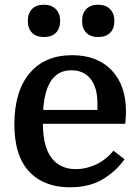

<svg xmlns="http://www.w3.org/2000/svg" viewBox="-20 -784 592 814"><path d="M511 -259H162Q162 -189 182 -143Q199 -105 229.5 -86Q260 -67 301 -67Q346 -67 388 -87Q430 -107 461 -145L508 -109Q473 -59 416.5 -24.5Q360 10 276 10Q204 10 151 -19.5Q98 -49 70 -106Q55 -137 48 -175Q41 -213 41 -257Q41 -397 105.5 -473.5Q170 -550 286 -550Q392 -550 453 -486.5Q514 -423 514 -311Q514 -300 513.5 -290.5Q513 -281 511 -259ZM282 -486Q174 -486 163 -318H393V-346Q393 -413 364 -449.5Q335 -486 282 -486ZM98 -695Q98 -728 116 -746Q134 -764 166 -764Q198 -764 216.5 -745.5Q235 -727 235 -695Q235 -663 217 -645Q199 -627 166 -627Q134 -627 116 -645Q98 -663 98 -695ZM328 -695Q328 -728 346 -746Q364 -764 396 -764Q428 -764 446.5 -745.5Q465 -727 465 -695Q465 -663 447 -645Q429 -627 396 -627Q364 -627 346 -645Q328 -663 328 -695Z"/></svg>

Font: Domine SemiBold
Style: Regular
Weight: 600
Designer: Pablo Impallari, Rodrigo Fuenzalida, Brenda Gallo
Foundry: Pablo Impallari, Rodrigo Fuenzalida, Brenda Gallo
Version: Version 2.000